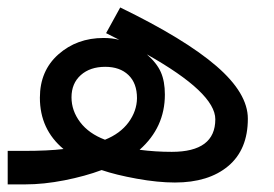

<svg xmlns="http://www.w3.org/2000/svg" viewBox="-30 -484 718 504"><path d="M245.6 -117.2Q285.6 -133.3 307.4 -162.8Q329.1 -192.4 329.6 -226.1Q329.6 -265.6 307.1 -287.1Q284.7 -308.6 246.1 -308.6Q206.5 -308.6 182.1 -286.9Q157.7 -265.1 157.7 -228.5Q157.7 -193.4 180.4 -163.3Q203.1 -133.3 245.6 -117.2ZM285.6 -464.4Q455.6 -381.8 538.1 -310.5Q620.6 -239.3 620.6 -172.4Q620.6 -91.3 569.1 -48.1Q517.6 -4.9 429.2 -4.9Q384.3 -4.9 329.1 -14.9Q273.9 -24.9 236.8 -37.6Q193.8 -21.5 139.2 -10.7Q84.5 0 36.6 0H-9.8V-87.9H30.8Q96.7 -87.9 136.7 -92.8Q74.7 -144.5 74.7 -227.5Q74.7 -298.3 123.3 -341.3Q171.9 -384.3 241.7 -384.3Q264.2 -384.3 283.2 -379.4L248.5 -397ZM355.5 -341.3Q381.8 -318.4 392.3 -294.4Q402.8 -270.5 402.8 -235.8Q402.8 -149.4 336.4 -90.8Q377.9 -85.4 420.9 -85.4Q535.2 -85.4 535.2 -170.9Q535.2 -240.2 355.5 -341.3Z"/></svg>

Font: Vazir WOL
Style: WOL
Weight: 400
Foundry: Based on Dejavu fonts, by Saber Rastikerdar
Version: Version 26.0.0